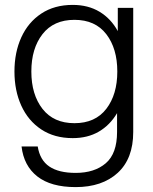

<svg xmlns="http://www.w3.org/2000/svg" viewBox="-20 -552 626 784"><path d="M68 46H134Q143 102 181.5 128Q220 154 289 154Q366 154 412 114.5Q458 75 458 -13V-90Q429 -41 383.5 -14.5Q338 12 277 12Q202 12 148.5 -23.5Q95 -59 67 -120.5Q39 -182 39 -260Q39 -338 67 -399.5Q95 -461 148.5 -496.5Q202 -532 277 -532Q340 -532 386.5 -504Q433 -476 461 -425V-520H524V-13Q524 96 460.5 154Q397 212 289 212Q188 212 132.5 168.5Q77 125 68 46ZM284 -49Q369 -49 414 -107.5Q459 -166 459 -260Q459 -354 414 -412.5Q369 -471 284 -471Q199 -471 153.5 -412.5Q108 -354 108 -260Q108 -166 153.5 -107.5Q199 -49 284 -49Z"/></svg>

Font: Aspekta 300
Style: Regular
Weight: 300
Designer: Ivo Dolenc
Version: Version 2.000